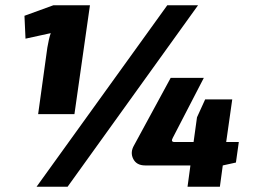

<svg xmlns="http://www.w3.org/2000/svg" viewBox="-20 -710 972 730"><path d="M125 -276 160 -529Q166 -565 173 -584L77 -563L73 -650L183 -690H322L263 -276ZM733 -690 237 0H119L616 -690ZM877 -92 827 -81 816 0H693L704 -81H532Q499 -81 486.5 -106Q474 -131 490 -158L629 -414H755L637 -186Q628 -170 644 -170H716L729 -264L760 -332H863L840 -170H888Z"/></svg>

Font: Exo 2.0 Extra Bold
Style: Italic
Weight: 800
Italic angle: -8°
Designer: Natanael Gama
Version: Version 1.001;PS 001.001;hotconv 1.0.70;makeotf.lib2.5.58329